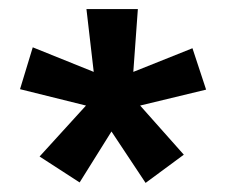

<svg xmlns="http://www.w3.org/2000/svg" viewBox="-20 -699 496 422"><path d="M169 -467 24 -503 52 -595 186 -541 170 -679H283L273 -541L403 -593L433 -502L288 -467L384 -359L300 -297L225 -410L155 -298L67 -355Z"/></svg>

Font: Lalezar
Style: Bold
Weight: 700
Designer: Borna Izadpanah
Foundry: Borna Izadpanah
Version: Version 1.003;January 24, 2021;FontCreator 13.0.0.2683 64-bi